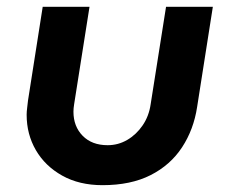

<svg xmlns="http://www.w3.org/2000/svg" viewBox="-20 -530 668 562"><path d="M603 -510 557 -217Q547 -151 513 -99Q479 -47 421 -17.5Q363 12 280 12Q212 12 162 -16Q112 -44 85 -90.5Q58 -137 58 -194Q58 -203 59.5 -214.5Q61 -226 62 -236L105 -510H242L197 -225Q196 -219 195.5 -213.5Q195 -208 195 -203Q195 -160 222 -132.5Q249 -105 295 -105Q326 -105 352.5 -120.5Q379 -136 397.5 -163Q416 -190 421 -225L466 -510Z"/></svg>

Font: MuseoModerno SemiBold
Style: Italic
Weight: 600
Italic angle: -9°
Designer: Pablo Cosgaya, Héctor Gatti, Marcela Romero, and the Authors of The MuseoModerno Project.
Foundry: Omnibus-Type Team
Version: Version 1.003